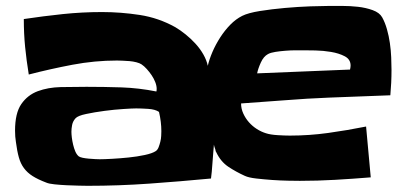

<svg xmlns="http://www.w3.org/2000/svg" viewBox="-20 -593 1364 642"><path d="M1289.1 -359.4Q1289.1 -337.9 1288.1 -316.4Q1287.1 -294.9 1285.2 -274.4Q1233.4 -272.5 1182.6 -270.5Q1131.8 -268.6 1080.1 -266.6Q1006.8 -263.7 933.1 -257.8Q859.4 -252 786.1 -247.1Q786.1 -229.5 793.5 -213.4Q800.8 -197.3 812.5 -184.1Q824.2 -170.9 838.9 -161.6Q853.5 -152.3 869.1 -147.5Q883.8 -142.6 908.2 -141.1Q932.6 -139.6 949.2 -139.6Q1013.7 -139.6 1077.1 -148.4Q1140.6 -157.2 1204.1 -169.9L1219.7 0Q1160.2 4.9 1100.6 8.3Q1041 11.7 982.4 11.7Q968.8 11.7 943.4 11.2Q918 10.7 890.1 8.8Q862.3 6.8 836.9 3.9Q811.5 1 798.8 -4.9Q768.6 -18.6 743.2 -35.6Q717.8 -52.7 703.1 -84Q701.2 -85.9 700.7 -89.8Q700.2 -93.8 698.2 -98.6Q696.3 -103.5 695.3 -109.4L693.4 -86.9Q691.4 -64.5 689.9 -41.5Q688.5 -18.6 685.5 3.9Q582 13.7 479.5 21Q377 28.3 273.4 28.3Q263.7 28.3 244.1 27.8Q224.6 27.3 203.1 26.4Q181.6 25.4 162.6 23.4Q143.6 21.5 134.8 17.6Q106.4 6.8 88.9 -4.4Q71.3 -15.6 60.1 -30.8Q48.8 -45.9 43 -66.9Q37.1 -87.9 33.2 -118.2Q30.3 -135.7 30.3 -156.2Q30.3 -214.8 51.3 -245.1Q72.3 -275.4 106.4 -288.1Q140.6 -300.8 183.1 -301.8Q225.6 -302.7 269.5 -302.7Q328.1 -302.7 386.2 -300.8Q444.3 -298.8 502.9 -287.1Q503.9 -290 503.9 -295.9Q503.9 -306.6 499 -318.8Q494.1 -331.1 486.8 -341.8Q479.5 -352.5 470.7 -362.3Q461.9 -372.1 453.1 -377.9Q447.3 -381.8 436 -384.8Q424.8 -387.7 412.6 -388.7Q400.4 -389.6 388.7 -390.1Q377 -390.6 371.1 -390.6Q296.9 -390.6 222.2 -376.5Q147.5 -362.3 76.2 -343.8Q68.4 -391.6 64 -436Q59.6 -480.5 59.6 -529.3Q125 -539.1 189.9 -545.9Q254.9 -552.7 321.3 -552.7Q383.8 -552.7 447.3 -543Q510.7 -533.2 566.4 -502Q583 -492.2 600.6 -478Q618.2 -463.9 633.8 -446.8Q649.4 -429.7 660.2 -410.6Q670.9 -391.6 674.8 -373Q679.7 -394.5 690.4 -419.4Q701.2 -444.3 716.3 -467.8Q731.4 -491.2 750 -510.3Q768.6 -529.3 790 -540Q809.6 -549.8 849.1 -556.2Q888.7 -562.5 932.6 -566.4Q976.6 -570.3 1017.6 -571.8Q1058.6 -573.2 1081.1 -573.2Q1097.7 -573.2 1124 -573.2Q1150.4 -573.2 1176.8 -570.3Q1203.1 -567.4 1226.1 -559.1Q1249 -550.8 1257.8 -535.2Q1267.6 -517.6 1273.9 -495.1Q1280.3 -472.7 1283.7 -448.7Q1287.1 -424.8 1288.1 -401.4Q1289.1 -377.9 1289.1 -359.4ZM1152.3 -374Q1152.3 -394.5 1132.8 -404.8Q1113.3 -415 1086.9 -419.4Q1060.5 -423.8 1034.7 -424.3Q1008.8 -424.8 996.1 -424.8Q985.4 -424.8 968.8 -424.8Q952.1 -424.8 934.1 -423.3Q916 -421.9 900.4 -419.4Q884.8 -417 876 -412.1Q861.3 -404.3 852.1 -383.8Q842.8 -363.3 839.8 -347.7L1150.4 -360.4Q1152.3 -368.2 1152.3 -374ZM519.5 -154.3Q519.5 -185.5 511.7 -218.8Q499 -227.5 475.1 -229Q451.2 -230.5 435.5 -230.5Q422.9 -230.5 392.6 -228.5Q362.3 -226.6 329.1 -222.2Q295.9 -217.8 268.1 -211.9Q240.2 -206.1 232.4 -197.3Q223.6 -187.5 221.2 -175.3Q218.8 -163.1 218.8 -152.3Q218.8 -144.5 220.2 -132.8Q221.7 -121.1 224.6 -108.9Q227.5 -96.7 231.9 -86.4Q236.3 -76.2 243.2 -70.3Q247.1 -67.4 256.3 -65.4Q265.6 -63.5 276.9 -62.5Q288.1 -61.5 298.3 -61Q308.6 -60.5 313.5 -60.5Q328.1 -60.5 355 -62Q381.8 -63.5 410.2 -66.4Q438.5 -69.3 463.9 -74.7Q489.3 -80.1 501 -87.9Q506.8 -91.8 510.3 -100.6Q513.7 -109.4 516.1 -119.1Q518.6 -128.9 519 -138.7Q519.5 -148.4 519.5 -154.3Z"/></svg>

Font: Slackey
Style: Regular
Weight: 400
Designer: Squid
Foundry: Font Diner, Inc DBA Sideshow
Version: Version 1.000